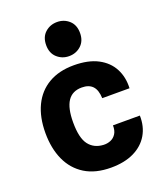

<svg xmlns="http://www.w3.org/2000/svg" viewBox="-147 -891 842 996"><g transform="rotate(-20 274.0 -393.0)"><path d="M294 9.5Q208 9.5 150.2 -26.2Q92.5 -62 63.2 -126.2Q34 -190.5 34 -275.5Q34 -362.5 64.2 -425.5Q94.5 -488.5 152.2 -522.2Q210 -556 291.5 -556Q371.5 -556 424 -528.5Q476.5 -501 501.5 -453.2Q526.5 -405.5 523.5 -345H373Q372 -368 366.5 -384.8Q361 -401.5 350.8 -412.2Q340.5 -423 325.8 -428.2Q311 -433.5 291.5 -433.5Q239 -433.5 213.5 -395.2Q188 -357 188 -278Q188 -192 216.5 -154.8Q245 -117.5 297 -115Q317.5 -114 336 -121.5Q354.5 -129 366 -146.8Q377.5 -164.5 377 -193.5H525.5Q527 -133 500 -87.2Q473 -41.5 420.8 -16Q368.5 9.5 294 9.5ZM287 -608.5Q248.5 -608.5 221 -633.5Q193.5 -658.5 193.5 -702.5Q193.5 -747 221 -771.8Q248.5 -796.5 287 -796.5Q325.5 -796.5 353 -771.8Q380.5 -747 380.5 -702.5Q380.5 -658.5 353 -633.5Q325.5 -608.5 287 -608.5Z"/></g></svg>

Font: Spline Sans
Style: Regular
Weight: 400
Designer: Eben Sorkin, Mirko Velimirovic
Foundry: Sorkin Type
Version: Version 1.001